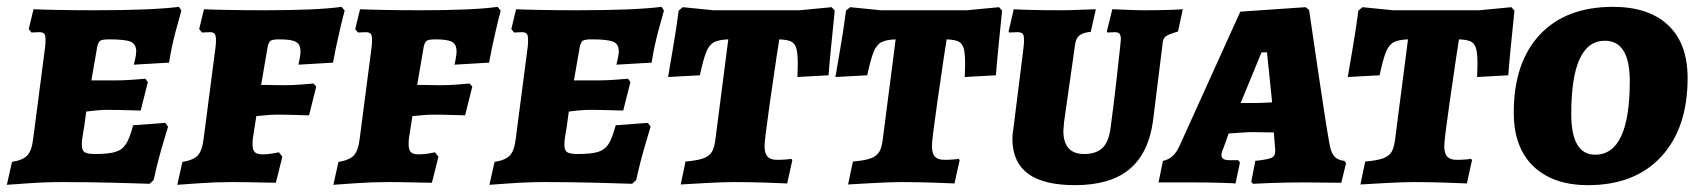

<svg xmlns="http://www.w3.org/2000/svg" viewBox="-22 -532 4962 561"><path d="M255 -82Q295 -82 315 -88Q335 -94 346 -111Q357 -128 367 -166L461 -173L469 -162Q465 -149 451.5 -103Q438 -57 427 -6L415 5Q392 4 313 2Q234 0 161 0Q111 0 61.5 3.5Q12 7 -2 8L13 -59Q45 -64 58 -78Q71 -92 75 -127L110 -396Q111 -404 111 -416Q111 -429 107 -433.5Q103 -438 92 -438L70 -437L62 -447L76 -505Q94 -504 145 -503Q196 -502 253 -502Q423 -502 501 -512L508 -501Q504 -488 491.5 -441.5Q479 -395 472 -349L369 -343Q370 -347 373 -360Q376 -373 376 -382Q376 -403 360 -410Q344 -417 297 -417Q277 -417 271 -413Q265 -409 262 -395L245 -297H313Q338 -297 365 -299Q392 -301 403 -302L410 -292L389 -209Q379 -209 350.5 -210Q322 -211 291 -211Q267 -211 230 -206L224 -162Q217 -125 217 -110Q217 -93 225 -87.5Q233 -82 255 -82Z M716 -110Q716 -94 722.5 -87.5Q729 -81 745 -81Q760 -81 774.5 -83.5Q789 -86 793 -87L803 -74L784 2Q769 2 730.5 1Q692 0 656 0Q608 0 559 3.5Q510 7 496 8L511 -59Q543 -64 556 -78Q569 -92 573 -127L608 -396Q609 -404 609 -416Q609 -429 605 -433.5Q601 -438 590 -438L568 -437L560 -447L574 -505Q592 -504 643 -503Q694 -502 751 -502Q906 -502 976 -512L985 -501Q981 -487 970 -440Q959 -393 951 -349L850 -343Q851 -347 853.5 -360Q856 -373 856 -382Q856 -402 843 -409.5Q830 -417 795 -417Q775 -417 769 -413Q763 -409 760 -395L741 -284L809 -283Q832 -283 858 -285Q884 -287 894 -288L902 -279L881 -195Q872 -195 844.5 -196Q817 -197 787 -197Q770 -197 751.5 -195Q733 -193 727 -193L717 -129Q716 -122 716 -110Z M1172 -110Q1172 -94 1178.5 -87.5Q1185 -81 1201 -81Q1216 -81 1230.5 -83.5Q1245 -86 1249 -87L1259 -74L1240 2Q1225 2 1186.5 1Q1148 0 1112 0Q1064 0 1015 3.5Q966 7 952 8L967 -59Q999 -64 1012 -78Q1025 -92 1029 -127L1064 -396Q1065 -404 1065 -416Q1065 -429 1061 -433.5Q1057 -438 1046 -438L1024 -437L1016 -447L1030 -505Q1048 -504 1099 -503Q1150 -502 1207 -502Q1362 -502 1432 -512L1441 -501Q1437 -487 1426 -440Q1415 -393 1407 -349L1306 -343Q1307 -347 1309.5 -360Q1312 -373 1312 -382Q1312 -402 1299 -409.5Q1286 -417 1251 -417Q1231 -417 1225 -413Q1219 -409 1216 -395L1197 -284L1265 -283Q1288 -283 1314 -285Q1340 -287 1350 -288L1358 -279L1337 -195Q1328 -195 1300.5 -196Q1273 -197 1243 -197Q1226 -197 1207.5 -195Q1189 -193 1183 -193L1173 -129Q1172 -122 1172 -110Z M1665 -82Q1705 -82 1725 -88Q1745 -94 1756 -111Q1767 -128 1777 -166L1871 -173L1879 -162Q1875 -149 1861.5 -103Q1848 -57 1837 -6L1825 5Q1802 4 1723 2Q1644 0 1571 0Q1521 0 1471.5 3.5Q1422 7 1408 8L1423 -59Q1455 -64 1468 -78Q1481 -92 1485 -127L1520 -396Q1521 -404 1521 -416Q1521 -429 1517 -433.5Q1513 -438 1502 -438L1480 -437L1472 -447L1486 -505Q1504 -504 1555 -503Q1606 -502 1663 -502Q1833 -502 1911 -512L1918 -501Q1914 -488 1901.5 -441.5Q1889 -395 1882 -349L1779 -343Q1780 -347 1783 -360Q1786 -373 1786 -382Q1786 -403 1770 -410Q1754 -417 1707 -417Q1687 -417 1681 -413Q1675 -409 1672 -395L1655 -297H1723Q1748 -297 1775 -299Q1802 -301 1813 -302L1820 -292L1799 -209Q1789 -209 1760.5 -210Q1732 -211 1701 -211Q1677 -211 1640 -206L1634 -162Q1627 -125 1627 -110Q1627 -93 1635 -87.5Q1643 -82 1665 -82Z M2023 -312 1930 -307Q1933 -325 1943.5 -386Q1954 -447 1961 -501L1973 -511L2063 -502H2314L2408 -511L2417 -501Q2410 -434 2405 -381.5Q2400 -329 2399 -312L2308 -307L2309 -345Q2309 -377 2304.5 -391.5Q2300 -406 2289 -411Q2278 -416 2255 -417L2247 -366Q2242 -333 2227 -228.5Q2212 -124 2212 -105Q2212 -84 2220.5 -74.5Q2229 -65 2248 -65Q2263 -65 2274.5 -66Q2286 -67 2290 -68L2293 -64L2278 4Q2260 3 2212.5 1.5Q2165 0 2122 0Q2091 0 2037.5 3Q1984 6 1967 7L1981 -60Q2016 -63 2033.5 -69.5Q2051 -76 2058.5 -89Q2066 -102 2069 -130L2106 -417Q2078 -416 2064 -408.5Q2050 -401 2041.5 -380Q2033 -359 2023 -312Z M2512 -312 2419 -307Q2422 -325 2432.5 -386Q2443 -447 2450 -501L2462 -511L2552 -502H2803L2897 -511L2906 -501Q2899 -434 2894 -381.5Q2889 -329 2888 -312L2797 -307L2798 -345Q2798 -377 2793.5 -391.5Q2789 -406 2778 -411Q2767 -416 2744 -417L2736 -366Q2731 -333 2716 -228.5Q2701 -124 2701 -105Q2701 -84 2709.5 -74.5Q2718 -65 2737 -65Q2752 -65 2763.5 -66Q2775 -67 2779 -68L2782 -64L2767 4Q2749 3 2701.5 1.5Q2654 0 2611 0Q2580 0 2526.5 3Q2473 6 2456 7L2470 -60Q2505 -63 2522.5 -69.5Q2540 -76 2547.5 -89Q2555 -102 2558 -130L2595 -417Q2567 -416 2553 -408.5Q2539 -401 2530.5 -380Q2522 -359 2512 -312Z M3085 -150Q3085 -82 3146 -82Q3181 -82 3199.5 -100Q3218 -118 3223 -159Q3231 -217 3239.5 -291.5Q3248 -366 3251 -396L3253 -417Q3253 -429 3249 -433.5Q3245 -438 3235 -438L3214 -437L3212 -440L3228 -505Q3239 -505 3267 -503.5Q3295 -502 3323 -502Q3360 -502 3391.5 -503Q3423 -504 3434 -505L3420 -440Q3393 -432 3384.5 -426Q3376 -420 3375 -405L3347 -179Q3334 -84 3278 -37.5Q3222 9 3119 9Q3028 9 2982.5 -24Q2937 -57 2936 -125Q2936 -140 2939 -156L2969 -396Q2970 -404 2970 -416Q2970 -429 2966 -433.5Q2962 -438 2950 -438L2926 -437L2925 -440L2940 -505Q2953 -504 2991 -503Q3029 -502 3075 -502Q3105 -502 3136.5 -503.5Q3168 -505 3180 -505L3165 -439Q3142 -437 3131.5 -428Q3121 -419 3119 -400L3087 -175Z M3906 -62 3911 -55 3897 2 3788 1Q3742 1 3697 2.5Q3652 4 3639 5L3634 -1L3646 -62Q3683 -66 3693.5 -71Q3704 -76 3704 -90Q3704 -100 3703 -106L3700 -145L3636 -146Q3624 -146 3598 -144Q3572 -142 3568 -142L3553 -100Q3547 -88 3547 -78Q3547 -64 3570 -64H3596L3601 -57L3588 4Q3576 3 3541 2Q3506 1 3466 1H3363L3376 -62Q3408 -68 3425 -107L3602 -498L3793 -511L3803 -503Q3810 -456 3830.5 -316Q3851 -176 3862 -115Q3866 -88 3876 -76Q3886 -64 3906 -62ZM3648 -231Q3659 -231 3695 -233L3680 -379H3664L3603 -231Z M4009 -312 3916 -307Q3919 -325 3929.5 -386Q3940 -447 3947 -501L3959 -511L4049 -502H4300L4394 -511L4403 -501Q4396 -434 4391 -381.5Q4386 -329 4385 -312L4294 -307L4295 -345Q4295 -377 4290.5 -391.5Q4286 -406 4275 -411Q4264 -416 4241 -417L4233 -366Q4228 -333 4213 -228.5Q4198 -124 4198 -105Q4198 -84 4206.5 -74.5Q4215 -65 4234 -65Q4249 -65 4260.5 -66Q4272 -67 4276 -68L4279 -64L4264 4Q4246 3 4198.5 1.5Q4151 0 4108 0Q4077 0 4023.5 3Q3970 6 3953 7L3967 -60Q4002 -63 4019.5 -69.5Q4037 -76 4044.5 -89Q4052 -102 4055 -130L4092 -417Q4064 -416 4050 -408.5Q4036 -401 4027.5 -380Q4019 -359 4009 -312Z M4401 -203Q4401 -349 4477 -430.5Q4553 -512 4691 -512Q4795 -512 4852 -458.5Q4909 -405 4909 -304Q4909 -158 4832 -74.5Q4755 9 4618 9Q4516 9 4458.5 -46Q4401 -101 4401 -203ZM4740 -295Q4740 -413 4667 -413Q4569 -413 4569 -199Q4569 -80 4639 -80Q4740 -80 4740 -295Z"/></svg>

Font: Alegreya SC ExtraBold
Style: Italic
Weight: 800
Italic angle: -7°
Designer: Juan Pablo del Peral
Foundry: Huerta Tipografica
Version: Version 2.007; ttfautohint (v1.6)